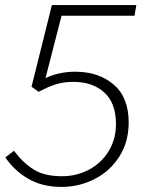

<svg xmlns="http://www.w3.org/2000/svg" viewBox="-20 -722 577 755"><path d="M1 -103 35 -129Q72 -80 114 -54.5Q156 -29 224 -29Q281 -29 330 -55Q379 -81 407.5 -128Q436 -175 436 -234Q436 -317 390 -358.5Q344 -400 269 -400Q231 -400 201.5 -391Q172 -382 132 -361L104 -381L184 -702H516L509 -660H222L159 -415Q212 -440 276 -440Q368 -440 427 -389.5Q486 -339 486 -240Q486 -165 450 -107.5Q414 -50 353 -18.5Q292 13 221 13Q147 13 92 -18.5Q37 -50 1 -103Z"/></svg>

Font: Nebula Sans Light
Style: Regular
Weight: 300
Italic angle: -9°
Designer: Paul D. Hunt for Adobe (as Source Sans)
Foundry: Nebula Entertainment & Broadcasting LLC
Version: Version 1.010